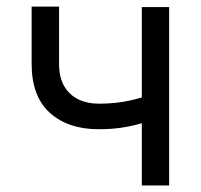

<svg xmlns="http://www.w3.org/2000/svg" viewBox="-20 -567 614 587"><path d="M497.1 -545.4V0H413.6V-545.4ZM464.4 -285.6V-207.5Q436 -196.8 408 -188.7Q379.9 -180.7 349.1 -176.3Q318.4 -171.9 281.2 -171.9Q188.5 -171.9 132.6 -221.9Q76.7 -272 76.7 -372.1V-546.9H160.6V-372.1Q160.6 -330.1 176.5 -303.2Q192.4 -276.4 219.7 -263.2Q247.1 -250 281.2 -250Q334.5 -250 377.7 -259.8Q420.9 -269.5 464.4 -285.6Z"/></svg>

Font: Sahel VF Regular
Style: Regular
Weight: 400
Foundry: Saber Rastikerdar (saber.rastikerdar@gmail.com)
Version: Version 3.4.0